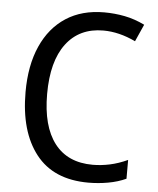

<svg xmlns="http://www.w3.org/2000/svg" viewBox="-53 -769 678 824"><g transform="rotate(5 286.5 -357.0)"><path d="M358 10Q208 10 132 -87Q56 -184 56 -354Q56 -469 93 -552Q130 -635 198.5 -679.5Q267 -724 363 -724Q408 -724 451.5 -715.5Q495 -707 538 -686L505 -612Q434 -646 366 -646Q263 -646 206 -570.5Q149 -495 149 -354Q149 -215 205.5 -141.5Q262 -68 370 -68Q406 -68 443.5 -76Q481 -84 520 -102V-21Q485 -5 443 2.5Q401 10 358 10Z"/></g></svg>

Font: Noto Sans SemiCondensed
Style: Regular
Weight: 400
Width: 4
Designer: Monotype Design Team
Foundry: Monotype Imaging Inc.
Version: Version 2.013; ttfautohint (v1.8.4.7-5d5b)